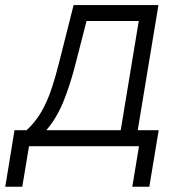

<svg xmlns="http://www.w3.org/2000/svg" viewBox="-69 -562 686 738"><path d="M-48.8 155.8 -13.2 -61.5H33.2Q54.2 -81.1 71.3 -104Q88.4 -127 103 -156.7Q117.7 -186.5 130.9 -226.1Q144 -265.6 157.2 -317.9L213.9 -542.5H540L460.4 -61.5H541L504.9 155.8H439.5L465.3 0H42.5L16.6 155.8ZM108.9 -61.5H395L464.4 -481.4H263.7L221.7 -317.9Q199.7 -231.4 173.3 -168.2Q147 -105 108.9 -61.5Z"/></svg>

Font: Inter 16pt Light
Style: Italic
Weight: 300
Italic angle: -9.3988°
Version: Version 4.001;git-66647c0bb